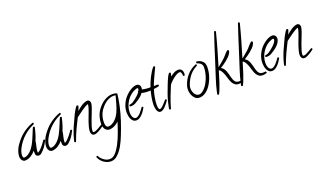

<svg xmlns="http://www.w3.org/2000/svg" viewBox="-111 -1661 5075 2983"><g transform="rotate(-20 2427.0 -169.5)"><path d="M465.8 -152.3Q440.4 -100.6 413.1 -60.1Q385.7 -19.5 341.8 18.6Q320.3 38.1 293 38.1Q278.3 38.1 265.1 29.8Q252 21.5 247.1 6.8Q245.1 2 244.6 -6.8Q244.1 -15.6 243.7 -25.4Q243.2 -35.2 243.7 -44.4Q244.1 -53.7 244.1 -59.6Q210 -18.6 163.6 10.3Q117.2 39.1 61.5 39.1Q58.6 39.1 53.2 37.1Q47.9 35.2 44.9 34.2Q22.5 23.4 11.2 0Q0 -23.4 0 -46.9Q0 -79.1 8.3 -110.8Q16.6 -142.6 30.8 -172.4Q44.9 -202.1 63.5 -229.5Q82 -256.8 102.5 -281.2Q155.3 -346.7 223.6 -395Q292 -443.4 372.1 -472.7Q373 -473.6 376 -473.6Q382.8 -473.6 386.2 -468.8Q389.6 -463.9 389.6 -458Q389.6 -449.2 382.8 -446.3Q366.2 -437.5 350.1 -430.2Q334 -422.9 318.4 -414.1Q210 -351.6 135.7 -253.9Q121.1 -234.4 105.5 -210Q89.8 -185.5 77.1 -159.7Q64.5 -133.8 56.2 -106.4Q47.9 -79.1 47.9 -53.7Q47.9 -49.8 48.8 -42.5Q49.8 -35.2 51.8 -27.8Q53.7 -20.5 58.1 -15.1Q62.5 -9.8 68.4 -9.8Q96.7 -9.8 123.5 -24.4Q150.4 -39.1 173.8 -61.5Q197.3 -84 215.8 -109.4Q234.4 -134.8 246.1 -157.2Q268.6 -198.2 286.1 -239.7Q303.7 -281.2 321.3 -323.2Q328.1 -340.8 337.4 -364.3Q346.7 -387.7 355.5 -404.3Q359.4 -411.1 368.2 -411.1Q375 -411.1 379.9 -407.2Q384.8 -403.3 384.8 -396.5L383.8 -394.5Q376 -359.4 366.2 -323.7Q356.4 -288.1 344.7 -253.9Q339.8 -240.2 333 -223.6Q326.2 -207 322.3 -195.3Q320.3 -188.5 319.8 -181.6Q319.3 -174.8 318.4 -168Q315.4 -152.3 312 -137.2Q308.6 -122.1 304.7 -106.4Q299.8 -86.9 296.4 -66.9Q293 -46.9 293 -26.4Q293 -21.5 293 -17.6Q293 -13.7 293.9 -9.8Q300.8 -9.8 310.1 -15.6Q319.3 -21.5 329.1 -29.8Q338.9 -38.1 347.2 -46.9Q355.5 -55.7 360.4 -60.5Q389.6 -91.8 416 -129.9Q422.9 -137.7 428.2 -147Q433.6 -156.2 440.4 -164.1Q443.4 -168.9 449.2 -168.9Q456.1 -168.9 460.9 -164.1Q465.8 -159.2 465.8 -152.3Z M912.1 -152.3Q886.7 -100.6 859.4 -60.1Q832 -19.5 788.1 18.6Q766.6 38.1 739.3 38.1Q724.6 38.1 711.4 29.8Q698.2 21.5 693.4 6.8Q691.4 2 690.9 -6.8Q690.4 -15.6 689.9 -25.4Q689.5 -35.2 689.9 -44.4Q690.4 -53.7 690.4 -59.6Q656.2 -18.6 609.9 10.3Q563.5 39.1 507.8 39.1Q504.9 39.1 499.5 37.1Q494.1 35.2 491.2 34.2Q468.8 23.4 457.5 0Q446.3 -23.4 446.3 -46.9Q446.3 -79.1 454.6 -110.8Q462.9 -142.6 477.1 -172.4Q491.2 -202.1 509.8 -229.5Q528.3 -256.8 548.8 -281.2Q601.6 -346.7 669.9 -395Q738.3 -443.4 818.4 -472.7Q819.3 -473.6 822.3 -473.6Q829.1 -473.6 832.5 -468.8Q835.9 -463.9 835.9 -458Q835.9 -449.2 829.1 -446.3Q812.5 -437.5 796.4 -430.2Q780.3 -422.9 764.6 -414.1Q656.2 -351.6 582 -253.9Q567.4 -234.4 551.8 -210Q536.1 -185.5 523.4 -159.7Q510.7 -133.8 502.4 -106.4Q494.1 -79.1 494.1 -53.7Q494.1 -49.8 495.1 -42.5Q496.1 -35.2 498 -27.8Q500 -20.5 504.4 -15.1Q508.8 -9.8 514.6 -9.8Q543 -9.8 569.8 -24.4Q596.7 -39.1 620.1 -61.5Q643.6 -84 662.1 -109.4Q680.7 -134.8 692.4 -157.2Q714.8 -198.2 732.4 -239.7Q750 -281.2 767.6 -323.2Q774.4 -340.8 783.7 -364.3Q793 -387.7 801.8 -404.3Q805.7 -411.1 814.5 -411.1Q821.3 -411.1 826.2 -407.2Q831.1 -403.3 831.1 -396.5L830.1 -394.5Q822.3 -359.4 812.5 -323.7Q802.7 -288.1 791 -253.9Q786.1 -240.2 779.3 -223.6Q772.5 -207 768.6 -195.3Q766.6 -188.5 766.1 -181.6Q765.6 -174.8 764.6 -168Q761.7 -152.3 758.3 -137.2Q754.9 -122.1 751 -106.4Q746.1 -86.9 742.7 -66.9Q739.3 -46.9 739.3 -26.4Q739.3 -21.5 739.3 -17.6Q739.3 -13.7 740.2 -9.8Q747.1 -9.8 756.3 -15.6Q765.6 -21.5 775.4 -29.8Q785.2 -38.1 793.5 -46.9Q801.8 -55.7 806.6 -60.5Q835.9 -91.8 862.3 -129.9Q869.1 -137.7 874.5 -147Q879.9 -156.2 886.7 -164.1Q889.6 -168.9 895.5 -168.9Q902.3 -168.9 907.2 -164.1Q912.1 -159.2 912.1 -152.3Z M1384.8 -65.4Q1384.8 -59.6 1379.9 -56.6Q1369.1 -47.9 1354.5 -37.1Q1339.8 -26.4 1323.2 -16.1Q1306.6 -5.9 1290.5 2.9Q1274.4 11.7 1261.7 16.6Q1239.3 26.4 1219.7 26.4Q1190.4 26.4 1177.2 5.4Q1164.1 -15.6 1164.1 -41Q1164.1 -71.3 1173.8 -109.9Q1183.6 -148.4 1197.3 -188.5Q1210.9 -228.5 1226.1 -267.1Q1241.2 -305.7 1252 -335Q1262.7 -363.3 1271.5 -392.1Q1280.3 -420.9 1283.2 -452.1Q1265.6 -450.2 1235.4 -432.6Q1205.1 -415 1172.4 -392.1Q1139.6 -369.1 1110.4 -346.7Q1081.1 -324.2 1064.5 -312.5L1029.3 -242.2Q1005.9 -196.3 984.9 -150.9Q963.9 -105.5 944.3 -58.6Q935.5 -36.1 927.7 -13.7Q919.9 8.8 910.2 31.2Q907.2 39.1 899.4 39.1Q895.5 39.1 889.2 34.2Q882.8 29.3 882.8 25.4Q882.8 24.4 884.3 19Q885.7 13.7 887.2 6.8Q888.7 0 890.1 -5.9Q891.6 -11.7 891.6 -13.7Q908.2 -78.1 932.1 -140.6Q956.1 -203.1 985.4 -263.7Q999 -292 1011.7 -320.8Q1024.4 -349.6 1038.1 -377.9Q1043.9 -388.7 1052.2 -404.3Q1060.5 -419.9 1069.8 -436Q1079.1 -452.1 1088.9 -466.3Q1098.6 -480.5 1107.4 -488.3Q1111.3 -492.2 1116.2 -492.2Q1120.1 -492.2 1127 -486.8Q1133.8 -481.4 1133.8 -476.6Q1133.8 -473.6 1130.4 -462.9Q1127 -452.1 1122.1 -439.9Q1117.2 -427.7 1112.8 -416.5Q1108.4 -405.3 1107.4 -401.4Q1124 -417 1146 -435.5Q1168 -454.1 1192.9 -469.7Q1217.8 -485.4 1244.1 -495.6Q1270.5 -505.9 1293.9 -505.9Q1307.6 -505.9 1319.8 -493.7Q1332 -481.4 1334 -467.8Q1335.9 -458 1335.9 -453.1Q1335.9 -436.5 1329.6 -412.6Q1323.2 -388.7 1317.4 -372.1Q1307.6 -343.8 1289.1 -297.4Q1270.5 -251 1252 -202.1Q1233.4 -153.3 1219.7 -108.4Q1206.1 -63.5 1206.1 -38.1Q1206.1 -27.3 1208 -20Q1210 -12.7 1222.7 -12.7Q1240.2 -12.7 1264.2 -23.4Q1288.1 -34.2 1310.5 -47.4Q1333 -60.5 1349.6 -71.3Q1366.2 -82 1370.1 -82Q1376 -82 1380.4 -76.7Q1384.8 -71.3 1384.8 -65.4Z M1767.6 -445.3Q1767.6 -443.4 1765.6 -439.5Q1763.7 -422.9 1762.2 -407.7Q1760.7 -392.6 1757.8 -377Q1752.9 -344.7 1747.1 -313.5Q1741.2 -282.2 1734.4 -251Q1710 -138.7 1674.3 -30.3Q1638.7 78.1 1595.7 184.6Q1580.1 222.7 1563 261.2Q1545.9 299.8 1524.9 336.4Q1503.9 373 1478.5 406.2Q1453.1 439.5 1420.9 466.8Q1376 506.8 1317.4 506.8Q1286.1 506.8 1256.8 496.1Q1227.5 485.4 1202.1 467.3Q1176.8 449.2 1156.7 424.3Q1136.7 399.4 1126 371.1Q1125 370.1 1125 366.2Q1125 360.4 1129.9 356.4Q1134.8 352.5 1140.6 352.5Q1147.5 352.5 1152.3 359.4Q1157.2 368.2 1161.6 377Q1166 385.7 1172.9 393.6Q1198.2 424.8 1234.9 445.8Q1271.5 466.8 1311.5 466.8Q1357.4 466.8 1392.6 434.6Q1419.9 410.2 1444.3 375Q1468.8 339.8 1490.7 298.8Q1512.7 257.8 1531.7 212.9Q1550.8 168 1566.9 123.5Q1583 79.1 1596.7 37.1Q1610.4 -4.9 1622.1 -40Q1586.9 -5.9 1545.9 13.7Q1504.9 33.2 1455.1 33.2Q1454.1 33.2 1452.1 33.2Q1450.2 33.2 1449.2 32.2Q1426.8 27.3 1411.6 14.6Q1396.5 2 1387.2 -15.1Q1377.9 -32.2 1374 -52.2Q1370.1 -72.3 1370.1 -92.8Q1370.1 -151.4 1387.2 -209Q1404.3 -266.6 1438.5 -315.4Q1460 -344.7 1487.3 -372.6Q1514.6 -400.4 1546.9 -421.4Q1579.1 -442.4 1615.2 -455.6Q1651.4 -468.8 1689.5 -468.8Q1695.3 -468.8 1708 -467.8Q1720.7 -466.8 1733.9 -464.4Q1747.1 -461.9 1757.3 -457Q1767.6 -452.1 1767.6 -445.3ZM1733.4 -433.6Q1718.8 -437.5 1700.2 -437.5Q1666 -437.5 1632.8 -424.8Q1599.6 -412.1 1570.3 -391.1Q1541 -370.1 1516.6 -343.8Q1492.2 -317.4 1473.6 -291Q1446.3 -250 1432.1 -200.2Q1418 -150.4 1418 -100.6Q1418 -89.8 1419.4 -75.2Q1420.9 -60.5 1425.3 -47.4Q1429.7 -34.2 1439 -24.9Q1448.2 -15.6 1462.9 -15.6Q1493.2 -15.6 1522 -30.3Q1550.8 -44.9 1575.2 -67.4Q1599.6 -89.8 1618.7 -117.7Q1637.7 -145.5 1649.4 -170.9Q1678.7 -234.4 1696.8 -300.8Q1714.8 -367.2 1733.4 -433.6Z M2153.3 -407.2Q2153.3 -382.8 2141.6 -358.9Q2129.9 -335 2111.8 -313.5Q2093.8 -292 2072.3 -274.4Q2050.8 -256.8 2032.2 -244.1Q2003.9 -224.6 1973.1 -208Q1942.4 -191.4 1906.2 -191.4Q1898.4 -191.4 1889.2 -193.4Q1879.9 -195.3 1879.9 -206.1Q1879.9 -219.7 1892.6 -222.7Q1895.5 -223.6 1899.4 -223.6Q1903.3 -223.6 1907.2 -224.6Q1918 -226.6 1928.2 -231.4Q1938.5 -236.3 1949.2 -242.2Q1965.8 -252.9 1991.2 -272.5Q2016.6 -292 2041 -315.4Q2065.4 -338.9 2082.5 -363.3Q2099.6 -387.7 2099.6 -409.2Q2099.6 -422.9 2085 -422.9Q2079.1 -422.9 2073.2 -420.9Q2067.4 -418.9 2061.5 -417Q2014.6 -401.4 1975.6 -369.6Q1936.5 -337.9 1908.2 -295.9Q1879.9 -253.9 1863.8 -206.1Q1847.7 -158.2 1847.7 -110.4Q1847.7 -94.7 1850.1 -74.7Q1852.5 -54.7 1859.9 -37.1Q1867.2 -19.5 1879.9 -7.3Q1892.6 4.9 1913.1 4.9Q1920.9 4.9 1927.7 2.4Q1934.6 0 1941.4 -3.9Q1967.8 -18.6 1990.2 -43.5Q2012.7 -68.4 2030.3 -93.8Q2035.2 -99.6 2039.6 -106.4Q2043.9 -113.3 2048.8 -120.1Q2051.8 -125 2058.6 -125Q2064.5 -125 2069.8 -121.1Q2075.2 -117.2 2075.2 -110.4Q2075.2 -108.4 2073.2 -104.5Q2061.5 -83 2043.9 -57.1Q2026.4 -31.2 2004.9 -8.8Q1983.4 13.7 1958.5 28.8Q1933.6 43.9 1906.2 43.9Q1876 43.9 1856 26.9Q1835.9 9.8 1824.2 -15.1Q1812.5 -40 1807.6 -68.8Q1802.7 -97.7 1802.7 -121.1Q1802.7 -195.3 1834 -263.2Q1865.2 -331.1 1918 -382.8Q1933.6 -398.4 1954.1 -414.6Q1974.6 -430.7 1997.6 -443.8Q2020.5 -457 2044.4 -465.3Q2068.4 -473.6 2090.8 -473.6Q2119.1 -473.6 2136.2 -454.6Q2153.3 -435.5 2153.3 -407.2Z M2461.9 -639.6Q2461.9 -637.7 2461.4 -636.7Q2460.9 -635.7 2460.9 -634.8Q2430.7 -567.4 2398.4 -501.5Q2366.2 -435.5 2340.8 -365.2Q2351.6 -365.2 2361.3 -365.7Q2371.1 -366.2 2381.8 -366.2Q2386.7 -366.2 2393.1 -366.7Q2399.4 -367.2 2404.8 -365.7Q2410.2 -364.3 2414.1 -360.8Q2418 -357.4 2418 -349.6Q2418 -339.8 2410.2 -336.9Q2403.3 -335 2392.1 -332.5Q2380.9 -330.1 2368.7 -328.1Q2356.4 -326.2 2345.2 -324.7Q2334 -323.2 2326.2 -322.3Q2317.4 -296.9 2309.6 -266.1Q2301.8 -235.4 2295.9 -202.6Q2290 -169.9 2286.1 -138.2Q2282.2 -106.4 2282.2 -80.1Q2282.2 -73.2 2282.7 -59.1Q2283.2 -44.9 2285.6 -31.2Q2288.1 -17.6 2293.5 -6.8Q2298.8 3.9 2308.6 3.9Q2322.3 3.9 2339.8 -9.8Q2357.4 -23.4 2374.5 -41.5Q2391.6 -59.6 2406.7 -77.6Q2421.9 -95.7 2431.6 -105.5Q2435.5 -109.4 2440.4 -109.4Q2446.3 -109.4 2451.7 -104.5Q2457 -99.6 2457 -93.8Q2457 -90.8 2454.1 -86.9Q2443.4 -71.3 2426.3 -48.3Q2409.2 -25.4 2389.2 -4.4Q2369.1 16.6 2347.2 31.2Q2325.2 45.9 2304.7 45.9Q2282.2 45.9 2268.6 30.3Q2254.9 14.6 2247.6 -7.3Q2240.2 -29.3 2237.8 -53.2Q2235.4 -77.1 2235.4 -93.8Q2235.4 -117.2 2238.8 -146.5Q2242.2 -175.8 2247.1 -206.1Q2252 -236.3 2258.8 -265.1Q2265.6 -293.9 2271.5 -317.4Q2263.7 -317.4 2256.3 -316.9Q2249 -316.4 2241.2 -316.4Q2220.7 -316.4 2199.2 -317.4Q2177.7 -318.4 2157.2 -321.8Q2136.7 -325.2 2117.2 -333.5Q2097.7 -341.8 2082 -356.4Q2078.1 -359.4 2078.1 -365.2Q2078.1 -367.2 2084 -375.5Q2089.8 -383.8 2091.8 -383.8Q2127.9 -383.8 2163.1 -376Q2198.2 -368.2 2234.4 -366.2Q2246.1 -365.2 2258.3 -365.2Q2270.5 -365.2 2283.2 -365.2H2286.1Q2296.9 -398.4 2312.5 -437.5Q2328.1 -476.6 2347.7 -514.6Q2367.2 -552.7 2389.2 -588.4Q2411.1 -624 2434.6 -650.4Q2440.4 -654.3 2444.3 -654.3Q2450.2 -654.3 2456.1 -649.9Q2461.9 -645.5 2461.9 -639.6Z M2853.5 -390.6Q2853.5 -382.8 2852.5 -376Q2851.6 -369.1 2849.6 -361.3Q2847.7 -353.5 2838.9 -353.5Q2835 -353.5 2827.6 -356.9Q2820.3 -360.4 2820.3 -364.3L2821.3 -373Q2821.3 -379.9 2819.8 -389.6Q2818.4 -399.4 2814.9 -408.7Q2811.5 -418 2805.7 -424.3Q2799.8 -430.7 2790 -430.7Q2766.6 -430.7 2740.2 -416.5Q2713.9 -402.3 2695.3 -388.7Q2687.5 -382.8 2673.8 -371.1Q2660.2 -359.4 2645.5 -345.7Q2630.9 -332 2618.7 -319.3Q2606.4 -306.6 2601.6 -298.8Q2598.6 -294.9 2594.2 -284.7Q2589.8 -274.4 2585.4 -262.7Q2581.1 -251 2576.7 -240.2Q2572.3 -229.5 2569.3 -223.6Q2549.8 -176.8 2531.7 -129.9Q2513.7 -83 2498 -35.2Q2490.2 -12.7 2483.9 11.2Q2477.5 35.2 2469.7 57.6Q2465.8 65.4 2460 65.4Q2456.1 65.4 2448.7 61Q2441.4 56.6 2441.4 52.7Q2441.4 42 2444.8 28.3Q2448.2 14.6 2450.2 3.9Q2462.9 -59.6 2481.4 -121.1Q2500 -182.6 2524.4 -242.2Q2533.2 -265.6 2545.4 -297.9Q2557.6 -330.1 2571.3 -363.8Q2585 -397.5 2600.1 -427.2Q2615.2 -457 2630.9 -474.6Q2634.8 -478.5 2639.6 -478.5Q2643.6 -478.5 2650.9 -474.1Q2658.2 -469.7 2658.2 -464.8Q2658.2 -461.9 2656.2 -454.6Q2654.3 -447.3 2652.3 -439Q2650.4 -430.7 2647.9 -423.3Q2645.5 -416 2644.5 -413.1Q2675.8 -436.5 2710 -455.1Q2744.1 -473.6 2785.2 -473.6Q2802.7 -473.6 2815.4 -466.3Q2828.1 -459 2836.9 -447.3Q2845.7 -435.5 2849.6 -420.9Q2853.5 -406.2 2853.5 -390.6Z M3222.7 -351.6Q3222.7 -314.5 3214.4 -270.5Q3206.1 -226.6 3189.5 -182.6Q3172.9 -138.7 3148.9 -97.2Q3125 -55.7 3094.2 -23.4Q3063.5 8.8 3025.9 27.8Q2988.3 46.9 2945.3 46.9Q2913.1 46.9 2889.6 29.8Q2866.2 12.7 2850.1 -13.7Q2834 -40 2826.2 -70.8Q2818.4 -101.6 2818.4 -128.9Q2818.4 -161.1 2827.1 -192.4Q2854.5 -282.2 2915 -352.5Q2975.6 -422.9 3062.5 -458Q3064.5 -459 3067.4 -459Q3074.2 -459 3077.6 -454.1Q3081.1 -449.2 3081.1 -443.4Q3081.1 -436.5 3073.2 -431.6Q3059.6 -423.8 3045.9 -416.5Q3032.2 -409.2 3018.6 -398.4Q2964.8 -359.4 2926.8 -301.8Q2888.7 -244.1 2869.1 -180.7Q2862.3 -160.2 2862.3 -134.8Q2862.3 -114.3 2868.2 -90.8Q2874 -67.4 2885.7 -47.4Q2897.5 -27.3 2915.5 -14.2Q2933.6 -1 2958 -1Q2973.6 -1 2987.8 -6.8Q3002 -12.7 3014.6 -21.5Q3051.8 -47.9 3081.1 -89.8Q3110.4 -131.8 3130.9 -180.2Q3151.4 -228.5 3162.1 -278.8Q3172.9 -329.1 3172.9 -374V-385.7Q3170.9 -411.1 3155.8 -428.7Q3140.6 -446.3 3118.2 -457Q3111.3 -460 3105 -461.9Q3098.6 -463.9 3092.8 -466.8Q3083 -470.7 3083 -480.5Q3083 -487.3 3086.9 -492.2Q3090.8 -497.1 3097.7 -496.1H3098.6Q3120.1 -494.1 3141.1 -486.3Q3162.1 -478.5 3178.7 -464.8Q3195.3 -451.2 3206.5 -432.6Q3217.8 -414.1 3220.7 -390.6Q3222.7 -380.9 3222.7 -371.6Q3222.7 -362.3 3222.7 -351.6Z M3667 33.2Q3667 41 3660.2 43.9Q3645.5 48.8 3628.4 52.2Q3611.3 55.7 3595.7 55.7Q3557.6 55.7 3533.7 38.1Q3509.8 20.5 3494.1 -6.8Q3478.5 -34.2 3468.3 -68.4Q3458 -102.5 3446.8 -136.7Q3435.5 -170.9 3419.9 -201.2Q3404.3 -231.4 3378.9 -250L3371.1 -245.1Q3351.6 -179.7 3332 -115.7Q3312.5 -51.8 3288.1 11.7Q3280.3 31.2 3271 55.7Q3261.7 80.1 3251 98.6Q3248 105.5 3239.3 105.5Q3234.4 105.5 3228.5 101.1Q3222.7 96.7 3222.7 90.8Q3222.7 89.8 3224.1 84Q3225.6 78.1 3227.1 70.8Q3228.5 63.5 3230 57.1Q3231.4 50.8 3231.4 48.8Q3253.9 -49.8 3285.2 -144.5Q3316.4 -239.3 3346.7 -335.9Q3399.4 -506.8 3455.1 -675.8Q3464.8 -704.1 3474.1 -732.4Q3483.4 -760.7 3493.2 -789.1Q3497.1 -800.8 3500.5 -813.5Q3503.9 -826.2 3508.8 -837.9Q3513.7 -845.7 3520.5 -845.7Q3525.4 -845.7 3531.2 -841.3Q3537.1 -836.9 3537.1 -831.1V-830.1Q3502.9 -694.3 3464.4 -562Q3425.8 -429.7 3385.7 -295.9Q3413.1 -318.4 3440.4 -340.8Q3467.8 -363.3 3494.1 -386.7Q3522.5 -412.1 3547.4 -442.9Q3572.3 -473.6 3600.6 -496.1Q3602.5 -497.1 3604.5 -498Q3606.4 -499 3608.4 -499Q3611.3 -499 3619.1 -492.7Q3627 -486.3 3627 -483.4Q3627 -481.4 3624 -472.2Q3621.1 -462.9 3620.1 -460Q3606.4 -425.8 3580.6 -399.4Q3554.7 -373 3526.4 -349.6Q3501 -328.1 3472.7 -309.1Q3444.3 -290 3416 -272.5Q3440.4 -260.7 3456.1 -240.2Q3471.7 -219.7 3481.9 -194.8Q3492.2 -169.9 3499 -142.1Q3505.9 -114.3 3512.7 -87.9Q3519.5 -61.5 3528.8 -39.1Q3538.1 -16.6 3553.7 -1Q3565.4 10.7 3581.1 15.1Q3596.7 19.5 3613.3 19.5Q3624 19.5 3633.8 17.6Q3643.6 15.6 3653.3 15.6Q3657.2 15.6 3662.1 22.5Q3667 29.3 3667 33.2Z M4061.5 33.2Q4061.5 41 4054.7 43.9Q4040 48.8 4022.9 52.2Q4005.9 55.7 3990.2 55.7Q3952.1 55.7 3928.2 38.1Q3904.3 20.5 3888.7 -6.8Q3873 -34.2 3862.8 -68.4Q3852.5 -102.5 3841.3 -136.7Q3830.1 -170.9 3814.5 -201.2Q3798.8 -231.4 3773.4 -250L3765.6 -245.1Q3746.1 -179.7 3726.6 -115.7Q3707 -51.8 3682.6 11.7Q3674.8 31.2 3665.5 55.7Q3656.2 80.1 3645.5 98.6Q3642.6 105.5 3633.8 105.5Q3628.9 105.5 3623 101.1Q3617.2 96.7 3617.2 90.8Q3617.2 89.8 3618.7 84Q3620.1 78.1 3621.6 70.8Q3623 63.5 3624.5 57.1Q3626 50.8 3626 48.8Q3648.4 -49.8 3679.7 -144.5Q3710.9 -239.3 3741.2 -335.9Q3793.9 -506.8 3849.6 -675.8Q3859.4 -704.1 3868.7 -732.4Q3877.9 -760.7 3887.7 -789.1Q3891.6 -800.8 3895 -813.5Q3898.4 -826.2 3903.3 -837.9Q3908.2 -845.7 3915 -845.7Q3919.9 -845.7 3925.8 -841.3Q3931.6 -836.9 3931.6 -831.1V-830.1Q3897.5 -694.3 3858.9 -562Q3820.3 -429.7 3780.3 -295.9Q3807.6 -318.4 3835 -340.8Q3862.3 -363.3 3888.7 -386.7Q3917 -412.1 3941.9 -442.9Q3966.8 -473.6 3995.1 -496.1Q3997.1 -497.1 3999 -498Q4001 -499 4002.9 -499Q4005.9 -499 4013.7 -492.7Q4021.5 -486.3 4021.5 -483.4Q4021.5 -481.4 4018.6 -472.2Q4015.6 -462.9 4014.6 -460Q4001 -425.8 3975.1 -399.4Q3949.2 -373 3920.9 -349.6Q3895.5 -328.1 3867.2 -309.1Q3838.9 -290 3810.5 -272.5Q3835 -260.7 3850.6 -240.2Q3866.2 -219.7 3876.5 -194.8Q3886.7 -169.9 3893.6 -142.1Q3900.4 -114.3 3907.2 -87.9Q3914.1 -61.5 3923.3 -39.1Q3932.6 -16.6 3948.2 -1Q3960 10.7 3975.6 15.1Q3991.2 19.5 4007.8 19.5Q4018.6 19.5 4028.3 17.6Q4038.1 15.6 4047.9 15.6Q4051.8 15.6 4056.6 22.5Q4061.5 29.3 4061.5 33.2Z M4397.5 -407.2Q4397.5 -382.8 4385.7 -358.9Q4374 -335 4356 -313.5Q4337.9 -292 4316.4 -274.4Q4294.9 -256.8 4276.4 -244.1Q4248 -224.6 4217.3 -208Q4186.5 -191.4 4150.4 -191.4Q4142.6 -191.4 4133.3 -193.4Q4124 -195.3 4124 -206.1Q4124 -219.7 4136.7 -222.7Q4139.6 -223.6 4143.6 -223.6Q4147.5 -223.6 4151.4 -224.6Q4162.1 -226.6 4172.4 -231.4Q4182.6 -236.3 4193.4 -242.2Q4210 -252.9 4235.4 -272.5Q4260.7 -292 4285.2 -315.4Q4309.6 -338.9 4326.7 -363.3Q4343.8 -387.7 4343.8 -409.2Q4343.8 -422.9 4329.1 -422.9Q4323.2 -422.9 4317.4 -420.9Q4311.5 -418.9 4305.7 -417Q4258.8 -401.4 4219.7 -369.6Q4180.7 -337.9 4152.3 -295.9Q4124 -253.9 4107.9 -206.1Q4091.8 -158.2 4091.8 -110.4Q4091.8 -94.7 4094.2 -74.7Q4096.7 -54.7 4104 -37.1Q4111.3 -19.5 4124 -7.3Q4136.7 4.9 4157.2 4.9Q4165 4.9 4171.9 2.4Q4178.7 0 4185.5 -3.9Q4211.9 -18.6 4234.4 -43.5Q4256.8 -68.4 4274.4 -93.8Q4279.3 -99.6 4283.7 -106.4Q4288.1 -113.3 4293 -120.1Q4295.9 -125 4302.7 -125Q4308.6 -125 4314 -121.1Q4319.3 -117.2 4319.3 -110.4Q4319.3 -108.4 4317.4 -104.5Q4305.7 -83 4288.1 -57.1Q4270.5 -31.2 4249 -8.8Q4227.5 13.7 4202.6 28.8Q4177.7 43.9 4150.4 43.9Q4120.1 43.9 4100.1 26.9Q4080.1 9.8 4068.4 -15.1Q4056.6 -40 4051.8 -68.8Q4046.9 -97.7 4046.9 -121.1Q4046.9 -195.3 4078.1 -263.2Q4109.4 -331.1 4162.1 -382.8Q4177.7 -398.4 4198.2 -414.6Q4218.8 -430.7 4241.7 -443.8Q4264.6 -457 4288.6 -465.3Q4312.5 -473.6 4335 -473.6Q4363.3 -473.6 4380.4 -454.6Q4397.5 -435.5 4397.5 -407.2Z M4854.5 -65.4Q4854.5 -59.6 4849.6 -56.6Q4838.9 -47.9 4824.2 -37.1Q4809.6 -26.4 4793 -16.1Q4776.4 -5.9 4760.3 2.9Q4744.1 11.7 4731.4 16.6Q4709 26.4 4689.5 26.4Q4660.2 26.4 4647 5.4Q4633.8 -15.6 4633.8 -41Q4633.8 -71.3 4643.6 -109.9Q4653.3 -148.4 4667 -188.5Q4680.7 -228.5 4695.8 -267.1Q4710.9 -305.7 4721.7 -335Q4732.4 -363.3 4741.2 -392.1Q4750 -420.9 4752.9 -452.1Q4735.4 -450.2 4705.1 -432.6Q4674.8 -415 4642.1 -392.1Q4609.4 -369.1 4580.1 -346.7Q4550.8 -324.2 4534.2 -312.5L4499 -242.2Q4475.6 -196.3 4454.6 -150.9Q4433.6 -105.5 4414.1 -58.6Q4405.3 -36.1 4397.5 -13.7Q4389.6 8.8 4379.9 31.2Q4377 39.1 4369.1 39.1Q4365.2 39.1 4358.9 34.2Q4352.5 29.3 4352.5 25.4Q4352.5 24.4 4354 19Q4355.5 13.7 4356.9 6.8Q4358.4 0 4359.9 -5.9Q4361.3 -11.7 4361.3 -13.7Q4377.9 -78.1 4401.9 -140.6Q4425.8 -203.1 4455.1 -263.7Q4468.8 -292 4481.4 -320.8Q4494.1 -349.6 4507.8 -377.9Q4513.7 -388.7 4522 -404.3Q4530.3 -419.9 4539.6 -436Q4548.8 -452.1 4558.6 -466.3Q4568.4 -480.5 4577.1 -488.3Q4581.1 -492.2 4585.9 -492.2Q4589.8 -492.2 4596.7 -486.8Q4603.5 -481.4 4603.5 -476.6Q4603.5 -473.6 4600.1 -462.9Q4596.7 -452.1 4591.8 -439.9Q4586.9 -427.7 4582.5 -416.5Q4578.1 -405.3 4577.1 -401.4Q4593.8 -417 4615.7 -435.5Q4637.7 -454.1 4662.6 -469.7Q4687.5 -485.4 4713.9 -495.6Q4740.2 -505.9 4763.7 -505.9Q4777.3 -505.9 4789.6 -493.7Q4801.8 -481.4 4803.7 -467.8Q4805.7 -458 4805.7 -453.1Q4805.7 -436.5 4799.3 -412.6Q4793 -388.7 4787.1 -372.1Q4777.3 -343.8 4758.8 -297.4Q4740.2 -251 4721.7 -202.1Q4703.1 -153.3 4689.5 -108.4Q4675.8 -63.5 4675.8 -38.1Q4675.8 -27.3 4677.7 -20Q4679.7 -12.7 4692.4 -12.7Q4710 -12.7 4733.9 -23.4Q4757.8 -34.2 4780.3 -47.4Q4802.7 -60.5 4819.3 -71.3Q4835.9 -82 4839.8 -82Q4845.7 -82 4850.1 -76.7Q4854.5 -71.3 4854.5 -65.4Z"/></g></svg>

Font: Calligraffitti
Style: Regular
Weight: 400
Designer: Dathan Boardman
Foundry: Open Window
Version: Version 1.001